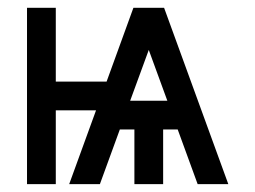

<svg xmlns="http://www.w3.org/2000/svg" viewBox="-20 -469 650 489"><path d="M406.2 -212.4 358.9 -341.8 311.5 -212.4ZM561.5 0H483.4L432.6 -139.2H395.5V0H322.3V-139.2H285.2L234.4 0H156.2L224.6 -188H122.1V0H48.8V-449.2H122.1V-261.2H251.5L319.8 -449.2H397.9Z"/></svg>

Font: Catrinity
Style: Regular
Weight: 400
Designer: Alexander Lange
Foundry: High-Logic / Made with FontCreator
Version: Version 2.090;May 20, 2024;FontCreator 15.0.0.2974 64-bit